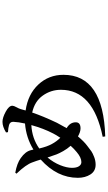

<svg xmlns="http://www.w3.org/2000/svg" viewBox="318 -1146 864 1540"><g transform="rotate(-90 750.0 -376.0)"><path d="M299.8 -192.4Q326.2 -213.9 350.6 -241.2Q326.2 -268.6 308.1 -300.8Q290 -333 281.7 -354.5Q273.4 -376 256.8 -426.8Q216.8 -378.9 195.3 -325.7Q173.8 -272.5 173.8 -230.5Q173.8 -194.3 186.5 -174.8Q199.2 -155.3 219.7 -155.3Q255.9 -155.3 299.8 -192.4ZM516.6 -556.6Q410.2 -550.8 329.1 -493.2Q343.8 -429.7 365.2 -391.6Q385.7 -353.5 415 -324.2Q438.5 -359.4 449.2 -380.9Q490.2 -460 516.6 -556.6ZM644.5 -640.6 633.8 -602.5Q763.7 -584 841.8 -500.5Q919.9 -417 919.9 -298.8Q919.9 21.5 425.8 36.1L422.9 15.6Q799.8 -61.5 799.8 -319.3Q799.8 -399.4 753.4 -464.8Q707 -530.3 617.2 -549.8Q589.8 -466.8 535.2 -351.6Q527.3 -335 492.2 -273.4Q539.1 -246.1 539.1 -200.2Q539.1 -162.1 490.2 -162.1Q462.9 -162.1 425.8 -182.6Q383.8 -132.8 350.6 -108.4Q322.3 -85.9 306.6 -75.2Q291 -64.5 260.7 -52.7Q230.5 -41 199.2 -41Q147.5 -41 120.6 -83Q93.8 -125 93.8 -183.6Q93.8 -349.6 240.2 -481.4Q230.5 -514.6 217.8 -547.9Q200.2 -599.6 127 -675.8L134.8 -685.5Q210 -671.9 252 -641.6Q304.7 -604.5 315.4 -560.5Q316.4 -556.6 317.9 -549.8Q319.3 -543 320.3 -540Q416 -598.6 529.3 -607.4Q541 -659.2 543 -701.2Q543.9 -727.5 517.6 -735.4Q494.1 -742.2 460 -744.1L458 -759.8Q503.9 -788.1 543 -788.1Q576.2 -788.1 624 -762.2Q671.9 -736.3 671.9 -709Q671.9 -697.3 660.2 -676.3Q648.4 -655.3 644.5 -640.6Z"/></g></svg>

Font: Bpmf Zihi Serif Bold
Style: Bold
Weight: 700
Foundry: But Ko
Version: Version 1.320